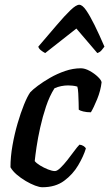

<svg xmlns="http://www.w3.org/2000/svg" viewBox="-20 -787 459 807"><path d="M158 0Q146 0 127.5 -7Q109 -14 88.5 -26Q68 -38 50.5 -53Q33 -68 24 -84Q24 -128 32.5 -176Q41 -224 54 -268.5Q67 -313 81 -347.5Q95 -382 107 -399Q117 -410 139 -426.5Q161 -443 190.5 -460Q220 -477 253.5 -488.5Q287 -500 320 -500Q337 -500 357 -489Q377 -478 391.5 -464Q406 -450 407 -441Q403 -406 388.5 -370.5Q374 -335 362 -315Q344 -315 330 -318.5Q316 -322 311 -326Q311 -335 310.5 -354.5Q310 -374 309 -394Q308 -414 305 -423Q295 -426 284.5 -427Q274 -428 266 -428Q252 -428 237 -425Q222 -422 209 -416Q188 -383 173.5 -339.5Q159 -296 149 -251Q139 -206 133.5 -168.5Q128 -131 126 -110Q133 -101 148.5 -91.5Q164 -82 181.5 -75Q199 -68 211 -68Q220 -68 234 -81.5Q248 -95 263 -114Q278 -133 291.5 -151.5Q305 -170 314 -179Q324 -178 331.5 -173Q339 -168 341 -163Q331 -130 308.5 -92Q286 -54 249.5 -27Q213 0 158 0ZM170 -564Q160 -569 151.5 -576Q143 -583 141 -591Q184 -641 218 -681Q252 -721 276 -744Q300 -767 313 -767Q326 -767 342 -744Q358 -721 377.5 -681.5Q397 -642 419 -591Q414 -585 407.5 -576.5Q401 -568 389 -564L301 -667Z"/></svg>

Font: Texturina 12pt SemiBold
Style: Italic
Weight: 600
Italic angle: -11°
Version: Version 1.002